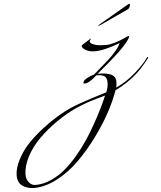

<svg xmlns="http://www.w3.org/2000/svg" viewBox="-599 -778 1340 1596"><g transform="rotate(-5 71.0 20.0)"><path d="M274 34Q258 38 209 52Q108 80 25 117.5Q-58 155 -141 212.5Q-224 270 -292 337.5Q-360 405 -401 483.5Q-442 562 -442 634Q-442 671 -420 697.5Q-398 724 -366 724Q-302 724 -237.5 695.5Q-173 667 -119 622Q-65 577 -11 513.5Q43 450 84 388Q124 328 164 256Q227 144 274 34ZM372 -24Q461 -64 538 -132.5Q615 -201 646 -248Q650 -254 654 -254Q658 -254 658 -251Q658 -248 656 -244Q595 -166 550 -126Q469 -53 364 -2Q300 180 157 374Q82 476 -2 559Q-86 642 -186.5 695Q-287 748 -382 748Q-435 748 -475.5 720.5Q-516 693 -516 633Q-516 573 -479.5 502Q-443 431 -387 372Q-330 313 -260 259Q-130 159 -6 106Q73 73 286 8Q304 -32 304 -71Q304 -110 284.5 -125Q265 -140 216 -140Q151 -80 114 -80Q104 -80 104 -86Q104 -106 137 -123.5Q170 -141 198 -148Q210 -159 256.5 -199Q303 -239 332 -265Q361 -291 392 -327.5Q423 -364 432 -390Q302 -340 222 -340Q175 -340 145.5 -358.5Q116 -377 116 -394Q116 -399 143 -415.5Q170 -432 178.5 -437.5Q187 -443 190.5 -445.5Q194 -448 196 -448L198 -446Q198 -444 192 -438Q186 -432 186 -424.5Q186 -417 195 -409Q204 -401 234 -392Q264 -384 318 -384Q382 -384 483 -431Q507 -442 511.5 -442Q516 -442 516 -438Q516 -422 462 -361Q408 -300 228 -152Q335 -152 364 -116Q378 -98 378 -73Q378 -48 372 -24ZM288 -564 526 -702Q535 -708 542 -708Q546 -708 546 -700Q546 -692 539.5 -679.5Q533 -667 526 -664Q494 -650 430 -620Q278 -548 272 -548Q266 -548 266 -549.5Q266 -551 288 -564Z"/></g></svg>

Font: Miama
Style: Regular
Weight: 400
Italic angle: 16.5°
Designer: Linus Romer
Foundry: Linus Romer
Version: 0.32